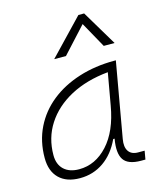

<svg xmlns="http://www.w3.org/2000/svg" viewBox="-119 -882 823 978"><g transform="rotate(-15 293.0 -392.5)"><path d="M181.6 10.3Q110.8 10.3 72 -27.8Q33.2 -65.9 33.2 -135.3Q33.2 -223.1 68.4 -294.7Q103.5 -366.2 167 -417Q230.5 -467.8 316.4 -495.1Q402.3 -522.5 503.4 -522.5H512.2L442.4 -126Q435.1 -85.4 450.4 -62.7Q465.8 -40 500.5 -40H534.7L526.9 4.9H503.9Q436 4.9 412.8 -29.5Q389.6 -64 402.8 -138.7H395.5Q362.3 -66.9 306.9 -28.3Q251.5 10.3 181.6 10.3ZM189 -34.7Q274.9 -34.7 339.8 -105.5Q404.8 -176.3 427.2 -306.2L457 -474.6Q341.8 -463.4 257.3 -418Q172.9 -372.6 126.5 -300.5Q80.1 -228.5 80.1 -137.7Q80.1 -88.9 108.9 -61.8Q137.7 -34.7 189 -34.7ZM418 -794.9 528.8 -609.4H471.7L396.5 -744.6L272.5 -609.4H210.4L387.7 -794.9Z"/></g></svg>

Font: Cascadia Code ExtraLight
Style: Italic
Weight: 200
Italic angle: -10°
Monospace: yes
Designer: Aaron Bell
Foundry: Saja Typeworks
Version: Version 2404.023; ttfautohint (v1.8.4)